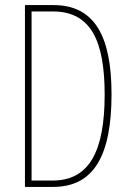

<svg xmlns="http://www.w3.org/2000/svg" viewBox="-20 -734 512 754"><path d="M418 -364C418 -596 349 -714 190 -714H78V0H189C349 0 418 -124 418 -364ZM391 -362C391 -141 331 -25 187 -25H104V-689H188C339 -689 391 -570 391 -362Z"/></svg>

Font: Noto Sans Arabic ExtCond Thin
Style: Regular
Weight: 100
Width: 2
Designer: Monotype Design Team, Nadine Chahine, Nizar Qandah and Khaled Hosny
Foundry: Monotype Imaging Inc.
Version: Version 2.012